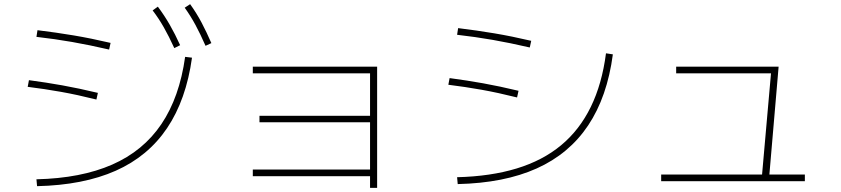

<svg xmlns="http://www.w3.org/2000/svg" viewBox="-20 -875 4040 922"><path d="M155 -14Q369 -19 518.5 -84.5Q668 -150 755 -279Q842 -408 869 -602L902 -598Q874 -396 782.5 -260Q691 -124 535.5 -55Q380 14 158 19ZM443 -397Q351 -420 272.5 -434Q194 -448 113 -458L119 -490Q202 -479 280 -465Q358 -451 450 -429ZM504 -637Q409 -659 326 -673.5Q243 -688 155 -698L160 -730Q250 -719 333.5 -705Q417 -691 511 -669ZM817 -644Q791 -701 766.5 -744Q742 -787 713 -825L738 -843Q770 -800 795.5 -755.5Q821 -711 845 -658ZM967 -655Q942 -712 918.5 -755.5Q895 -799 867 -838L893 -855Q924 -812 948 -766.5Q972 -721 995 -668Z M1757 27V-29H1194V-61H1757V-288H1226V-319H1757V-523H1194V-555H1791V27Z M2175 -24Q2336 -28 2461 -66Q2586 -104 2674.5 -177.5Q2763 -251 2817 -361.5Q2871 -472 2890 -619L2923 -614Q2896 -410 2804.5 -273Q2713 -136 2557 -66Q2401 4 2178 9ZM2463 -407Q2371 -430 2292.5 -444Q2214 -458 2133 -468L2139 -500Q2222 -489 2300 -475Q2378 -461 2470 -439ZM2524 -647Q2429 -669 2346 -683.5Q2263 -698 2175 -708L2180 -740Q2270 -729 2353.5 -715Q2437 -701 2531 -679Z M3638 -20 3684 -541 3702 -523H3227V-555H3719L3673 -18ZM3155 -5V-37H3845V-5Z"/></svg>

Font: M PLUS 1 ExtraLight
Style: Regular
Weight: 250
Version: Version 1.001